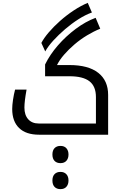

<svg xmlns="http://www.w3.org/2000/svg" viewBox="-20 -938 848 1337"><path d="M252 0Q161 0 113 -46.5Q65 -93 65 -179Q65 -205 70.5 -242.5Q76 -280 85 -314H165Q150 -232 150 -189Q150 -137 176.5 -107.5Q203 -78 249 -78H648V-262Q648 -337 603 -372Q558 -407 464 -407H294V-489Q327 -557 383 -621.5Q439 -686 507.5 -737Q576 -788 646 -814L678 -738Q633 -720 586.5 -692Q540 -664 499 -629Q458 -594 426 -557Q394 -520 377 -485H464Q595 -485 664 -431Q733 -377 733 -277V0ZM268 -639Q285 -672 319 -712Q353 -752 398 -792Q443 -832 493 -865Q543 -898 591 -918L620 -851Q575 -835 527 -804.5Q479 -774 433.5 -735Q388 -696 351.5 -656Q315 -616 295 -580ZM401 198Q375 198 360 182.5Q345 167 345 138Q345 109 360 93.5Q375 78 401 78Q428 78 442.5 94.5Q457 111 457 138Q457 165 442.5 181.5Q428 198 401 198ZM401 379Q375 379 360 363.5Q345 348 345 319Q345 290 360 274.5Q375 259 401 259Q427 259 442 275Q457 291 457 319Q457 346 442.5 362.5Q428 379 401 379Z"/></svg>

Font: Noto Kufi Arabic
Style: Regular
Weight: 400
Designer: Monotype Design Team, David Williams, Khaled Hosny
Foundry: Google LLC
Version: Version 2.109; ttfautohint (v1.8.4.7-5d5b)